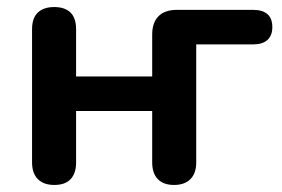

<svg xmlns="http://www.w3.org/2000/svg" viewBox="-20 -517 801 545"><path d="M134 8Q104 8 87.5 -8.5Q71 -25 71 -56V-434Q71 -466 87.5 -481.5Q104 -497 134 -497Q164 -497 180 -481.5Q196 -466 196 -434V-300H412V-419Q412 -453 430 -471Q448 -489 482 -489H699Q725 -489 739 -477Q753 -465 753 -440Q753 -416 739 -403.5Q725 -391 699 -391H537V-56Q537 -25 520.5 -8.5Q504 8 474 8Q444 8 428 -8.5Q412 -25 412 -56V-202H196V-56Q196 -25 180.5 -8.5Q165 8 134 8Z"/></svg>

Font: Nunito ExtraLight
Style: Regular
Weight: 200
Designer: Vernon Adams
Foundry: Vernon Adams
Version: Version 3.602